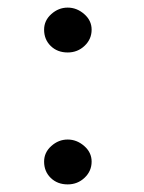

<svg xmlns="http://www.w3.org/2000/svg" viewBox="-20 -485 379 505"><path d="M96 -407Q96 -431 115 -448Q134 -465 158 -465Q182 -465 201.5 -448Q221 -431 221 -407Q221 -382 202.5 -364.5Q184 -347 158 -347Q131 -347 113.5 -364Q96 -381 96 -407ZM158 -118Q182 -118 201.5 -101Q221 -84 221 -60Q221 -35 202.5 -17.5Q184 0 158 0Q131 0 113.5 -17Q96 -34 96 -60Q96 -84 115 -101Q134 -118 158 -118Z"/></svg>

Font: Barlow GEO
Style: Regular
Weight: 400
Designer: Jeremy Tribby
Foundry: Tribby Type
Version: Version 1.408